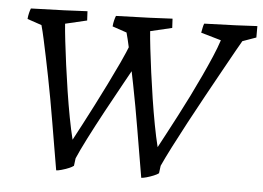

<svg xmlns="http://www.w3.org/2000/svg" viewBox="-49 -712 1076 787"><g transform="rotate(5 489.5 -318.5)"><path d="M559 12Q551 -36 542.5 -85Q534 -134 526 -182.5Q518 -231 509.5 -277Q501 -323 492.5 -366.5Q484 -410 476 -448Q468 -486 461 -518.5Q454 -551 447 -576L388 -596Q389 -609 392 -621Q395 -633 398 -640Q474 -642 535 -644.5Q596 -647 630 -649Q631 -639 631 -630Q631 -621 632 -611L543 -590Q545 -562 550 -518.5Q555 -475 562 -422.5Q569 -370 577.5 -315Q586 -260 595.5 -209.5Q605 -159 615 -119Q629 -145 647.5 -180Q666 -215 687.5 -256Q709 -297 730.5 -340.5Q752 -384 772 -427Q792 -470 808.5 -508.5Q825 -547 835 -578L752 -602Q754 -612 756 -622.5Q758 -633 761 -640Q830 -642 890 -644.5Q950 -647 979 -649Q979 -637 979 -625.5Q979 -614 979 -602L923 -582Q918 -574 899 -540Q880 -506 852 -455.5Q824 -405 792 -347Q760 -289 729 -231Q698 -173 673 -124Q648 -75 634 -44L630 -13Q624 -8 609.5 -2Q595 4 580.5 8Q566 12 559 12ZM209 12Q201 -36 192.5 -85Q184 -134 176 -182.5Q168 -231 159.5 -277Q151 -323 142.5 -366.5Q134 -410 126 -448Q118 -486 111 -518.5Q104 -551 97 -576L38 -596Q39 -609 42 -621Q45 -633 48 -640Q124 -642 185 -644.5Q246 -647 280 -649Q281 -639 281 -630Q281 -621 282 -611L193 -590Q195 -562 200 -518.5Q205 -475 212 -422.5Q219 -370 227.5 -315Q236 -260 245.5 -209.5Q255 -159 265 -119Q280 -147 300 -185Q320 -223 343 -268Q366 -313 389 -359.5Q412 -406 433 -451Q454 -496 469 -535L514 -478Q487 -429 453 -368Q419 -307 385.5 -245Q352 -183 325 -130Q298 -77 284 -44L280 -13Q274 -8 259.5 -2Q245 4 230.5 8Q216 12 209 12Z"/></g></svg>

Font: Labrada
Style: Italic
Weight: 400
Italic angle: -7°
Designer: Mercedes Jáuregui
Foundry: Omnibus-Type Team
Version: Version 1.000